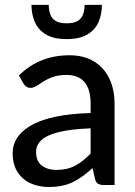

<svg xmlns="http://www.w3.org/2000/svg" viewBox="-20 -738 540 766"><path d="M174.5 8Q134.5 8 101.8 -6.8Q69 -21.5 49.8 -51.8Q30.5 -82 30.5 -127.5Q30.5 -193 99.5 -235Q177.5 -282.5 341.5 -287V-324Q341.5 -439 245 -439Q218.5 -439 199.2 -433.5Q180 -428 165.8 -420Q151.5 -412 140.5 -404.5Q129.5 -397 120.5 -392.2Q111.5 -387.5 102 -387.5Q84 -387.5 73 -405.5L55.5 -437Q137 -517.5 257 -517.5Q315 -517.5 355 -493Q395 -468.5 416 -425Q437 -381.5 437 -324V0H393.5Q379 0 371.2 -4.8Q363.5 -9.5 359.5 -22.5L349 -67.5Q311 -31.5 271.2 -11.8Q231.5 8 174.5 8ZM204 -60Q248.5 -60 280.8 -77.5Q313 -95 341.5 -125.5V-226Q262.5 -223 214.5 -211Q166.5 -199 145.2 -179Q124 -159 124 -132.5Q124 -94.5 147.2 -77.2Q170.5 -60 204 -60ZM246 -582Q193.5 -582 162.8 -600.8Q132 -619.5 118.8 -650.5Q105.5 -681.5 105.5 -718.5H174.5Q174.5 -696.5 180.8 -680Q187 -663.5 202.5 -654.2Q218 -645 246 -645Q274 -645 289.5 -654.2Q305 -663.5 311.2 -680Q317.5 -696.5 317.5 -718.5H386.5Q386.5 -681.5 373.2 -650.5Q360 -619.5 329.2 -600.8Q298.5 -582 246 -582Z"/></svg>

Font: Verano Sans Medium
Style: Regular
Weight: 500
Designer: Lukasz Dziedzic with Adam Twardoch and Botio Nikoltchev
Foundry: tyPoland Lukasz Dziedzic
Version: Version 3.001;December 28, 2019;FontCreator 12.0.0.2547 64-b